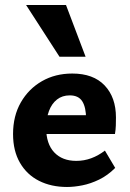

<svg xmlns="http://www.w3.org/2000/svg" viewBox="-20 -731 517 765"><path d="M247 14Q184 14 135.5 -10.5Q87 -35 59.5 -82.5Q32 -130 32 -197Q32 -269 63 -323Q94 -377 147 -407.5Q200 -438 268 -438Q352 -438 397 -390.5Q442 -343 442 -263Q442 -248 441.5 -231Q441 -214 438 -197H323V-257Q323 -303 308 -327Q293 -351 258 -351Q228 -351 207 -334.5Q186 -318 175 -288.5Q164 -259 164 -221Q164 -158 196 -124Q228 -90 284 -90Q315 -90 343.5 -100.5Q372 -111 398 -131L439 -62Q409 -32 375 -15.5Q341 1 308 7.5Q275 14 247 14ZM99 -197 115 -272H429V-197ZM217 -505 84 -711H243L321 -505Z"/></svg>

Font: Ysabeau Office ExtraBold
Style: Regular
Weight: 800
Designer: Christian Thalmann (Catharsis Fonts)
Version: Version 2.001;gftools[0.9.30]; featfreeze: tnum,lnum,ss02